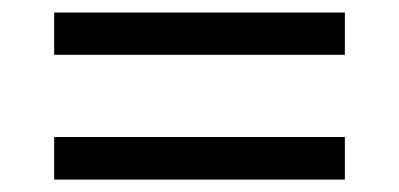

<svg xmlns="http://www.w3.org/2000/svg" viewBox="-20 -460 640 308"><path d="M66.9 -372.1H533.2V-439.9H66.9ZM66.9 -171.9H533.2V-240.2H66.9Z"/></svg>

Font: Plexus Sans
Style: Regular
Weight: 400
Version: Version 2.001;PS 002.001;hotconv 1.0.70;makeotf.lib2.5.58329